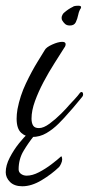

<svg xmlns="http://www.w3.org/2000/svg" viewBox="-34 -478 310 670"><path d="M78 0Q56 0 40 -14.5Q24 -29 24 -64Q24 -79 27 -97Q36 -144 56.5 -187Q77 -230 96.5 -261.5Q116 -293 122 -303Q127 -313 148 -322.5Q169 -332 183 -332Q195 -332 195 -324Q195 -317 190 -311Q175 -287 155.5 -256.5Q136 -226 118 -192Q100 -158 88 -125Q76 -92 76 -64Q76 -49 81.5 -40Q87 -31 102 -31Q118 -31 139 -46.5Q160 -62 179.5 -81.5Q199 -101 208 -112Q218 -123 227.5 -133Q237 -143 245 -154Q248 -157 250 -157Q256 -157 256 -148Q256 -143 252 -139Q241 -126 230 -112.5Q219 -99 207 -86Q191 -67 171 -47Q151 -27 128 -13.5Q105 0 78 0ZM210 -389Q199 -389 193 -394.5Q187 -400 183 -407Q181 -410 181 -416Q181 -421 184 -426.5Q187 -432 190 -434Q205 -447 220 -454Q224 -458 240 -458Q252 -458 248 -449Q242 -441 239 -426.5Q236 -412 230.5 -400.5Q225 -389 210 -389ZM44 172Q16 172 1 157Q-14 142 -14 123Q-14 99 0 72Q14 45 32 22.5Q50 0 61 -9Q67 -15 78 -15Q83 -15 86 -12Q89 -9 84 -3Q66 19 48.5 48Q31 77 31 113Q31 123 39.5 129Q48 135 59 135Q79 135 102 123Q125 111 146 95Q167 79 180 67Q183 71 183 78Q183 85 179 93.5Q175 102 172 105Q146 130 111 151Q76 172 44 172Z"/></svg>

Font: Birthstone
Style: Regular
Weight: 400
Designer: Robert E. Leuschke
Foundry: Robert E. Leuschke
Version: Version 1.013; ttfautohint (v1.8.3)